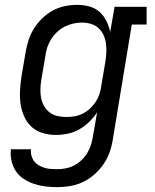

<svg xmlns="http://www.w3.org/2000/svg" viewBox="-20 -548 640 791"><path d="M216 223Q191 223 166.5 220Q142 217 120 209.5Q98 202 78.5 189.5Q59 177 46 158Q33 139 27.5 115Q22 91 25 67H108Q106 80 109.5 93Q113 106 120.5 116Q128 126 139 132.5Q150 139 162.5 143Q175 147 188.5 148Q202 149 216 149Q233 149 251 145.5Q269 142 285.5 133.5Q302 125 316 111.5Q330 98 340 81.5Q350 65 355 48Q360 31 363 13L380 -85Q366 -64 347 -45.5Q328 -27 305.5 -14.5Q283 -2 258.5 3Q234 8 210 8Q210 8 210 8Q210 8 210 8Q182 8 155.5 0Q129 -8 110 -25.5Q91 -43 80 -67.5Q69 -92 65 -118.5Q61 -145 62.5 -173.5Q64 -202 68 -230L85 -330Q89 -355 97 -380.5Q105 -406 119 -429Q133 -452 153 -471.5Q173 -491 196.5 -504Q220 -517 246 -522.5Q272 -528 298 -528Q323 -528 347.5 -521.5Q372 -515 389.5 -499.5Q407 -484 418 -462Q429 -440 434 -416L452 -520H584V-447H523L445 25Q441 52 432 78Q423 104 407 127.5Q391 151 369 170.5Q347 190 321.5 202Q296 214 269 218.5Q242 223 216 223ZM254 -66Q271 -66 288 -69Q305 -72 321 -80Q337 -88 350.5 -100.5Q364 -113 374 -128Q384 -143 389.5 -159.5Q395 -176 397 -193L414 -293Q417 -312 418 -331Q419 -350 416.5 -368.5Q414 -387 406.5 -403.5Q399 -420 386 -432Q373 -444 355 -449.5Q337 -455 318 -455Q300 -455 282 -451Q264 -447 247 -438.5Q230 -430 215.5 -416.5Q201 -403 191 -387Q181 -371 175 -353.5Q169 -336 167 -318L150 -218Q147 -199 146.5 -180Q146 -161 149.5 -143.5Q153 -126 162 -110.5Q171 -95 185 -84.5Q199 -74 217 -70Q235 -66 254 -66Z"/></svg>

Font: Iosevka Etoile Oblique
Style: Regular
Weight: 400
Italic angle: -9°
Designer: Belleve Invis
Foundry: Belleve Invis
Version: Version 15.5.2; ttfautohint (v1.8.4)